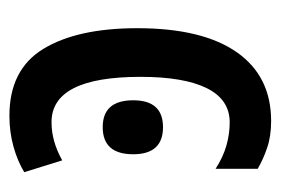

<svg xmlns="http://www.w3.org/2000/svg" viewBox="-115 -477 602 412"><g transform="rotate(-90 186.0 -271.0)"><path d="M143.6 -551.8Q242.7 -551.8 287.1 -479Q331.5 -406.2 331.5 -277.3Q331.5 -137.7 280 -64Q228.5 9.8 132.3 9.8Q99.6 9.8 74.7 1.2Q49.8 -7.3 29.8 -19V-109.4Q54.7 -93.3 79.6 -86.2Q104.5 -79.1 129.4 -79.1Q178.2 -79.1 202.6 -127.9Q227.1 -176.8 227.1 -270.5Q227.1 -462.4 128.9 -461.4Q88.9 -461.4 47.9 -438.5L22.5 -520Q46.9 -534.7 77.9 -543.2Q108.9 -551.8 143.6 -551.8ZM119.1 -351.6Q176.8 -351.6 176.8 -286.1Q176.8 -222.2 119.1 -222.2Q61 -222.2 61 -286.1Q61 -351.6 119.1 -351.6Z"/></g></svg>

Font: Open Sans Condensed SemiBold
Style: Regular
Weight: 600
Width: 3
Designer: Monotype Design Team
Foundry: Monotype Imaging Inc.
Version: Version 3.000; ttfautohint (v1.8.4)